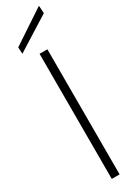

<svg xmlns="http://www.w3.org/2000/svg" viewBox="-252 -943 689 957"><g transform="rotate(-30 92.0 -464.5)"><path d="M70 0V-720H115V0ZM-4 -763 -6 -801 187 -929 190 -885Z"/></g></svg>

Font: DM Sans 20pt ExtraLight
Style: Regular
Weight: 250
Version: Version 4.004;gftools[0.9.30]